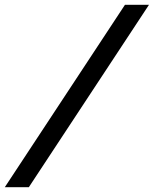

<svg xmlns="http://www.w3.org/2000/svg" viewBox="-46 -710 640 799"><path d="M74 69H-26L474 -690H574Z"/></svg>

Font: Exo 2.0 Semi Bold
Style: Italic
Weight: 600
Italic angle: -8°
Designer: Natanael Gama
Version: Version 1.001;PS 001.001;hotconv 1.0.70;makeotf.lib2.5.58329